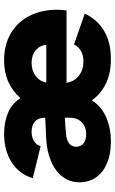

<svg xmlns="http://www.w3.org/2000/svg" viewBox="172 -730 571 955"><g transform="rotate(-90 457.5 -252.5)"><path d="M28.3 -142.6Q28.3 -190.4 56.2 -227.1Q84 -263.7 135 -284.9Q186 -306.2 253.9 -308.6L349.6 -313Q349.1 -349.1 329.3 -365Q309.6 -380.9 279.3 -380.9Q252.4 -380.9 233.2 -368.9Q213.9 -356.9 208 -335.9L48.8 -375Q69.3 -442.9 127.9 -480.2Q186.5 -517.6 269.5 -517.6Q327.1 -517.6 373 -498.5Q418.9 -479.5 446.3 -437.5H448.7Q481 -475.6 528.1 -496.6Q575.2 -517.6 634.8 -517.6Q711.9 -517.6 768.8 -484.4Q825.7 -451.2 856.2 -390.9Q886.7 -330.6 886.7 -252Q885.7 -224.6 882.8 -207H523.4Q528.8 -168.9 558.1 -146Q587.4 -123 629.9 -123Q660.2 -123 681.4 -135.3Q702.6 -147.5 713.9 -169.9L867.2 -116.2Q838.9 -54.7 781.7 -20.5Q724.6 13.7 641.6 13.7Q572.3 13.7 521 -10.5Q469.7 -34.7 437.5 -79.1H434.1Q404.3 -32.2 350.3 -9.3Q296.4 13.7 230.5 13.7Q170.4 13.7 124.5 -5.1Q78.6 -23.9 53.5 -59.3Q28.3 -94.7 28.3 -142.6ZM267.6 -109.4Q304.7 -109.4 327.4 -131.8Q350.1 -154.3 349.6 -194.3V-215.8L271.5 -210Q239.3 -207.5 222.2 -194.6Q205.1 -181.6 205.1 -159.2Q205.1 -136.2 221.7 -122.8Q238.3 -109.4 267.6 -109.4ZM711.9 -307.6Q709.5 -339.4 685.1 -360.1Q660.6 -380.9 622.1 -380.9Q584 -380.9 557.4 -360.8Q530.8 -340.8 524.4 -307.6Z"/></g></svg>

Font: Wanted Sans Black
Style: Regular
Weight: 900
Designer: Original Design by Kil Hyung-jin and Kang Hanbin, Wanted Lab, Inc; Hangeul from Source Han Sans by Jang Soo-young and Ka
Foundry: Wanted Lab, Inc.
Version: Version 1.003